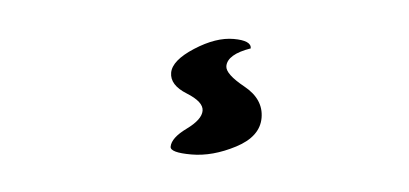

<svg xmlns="http://www.w3.org/2000/svg" viewBox="-26 -24 413 194"><g transform="rotate(5 180.5 73.0)"><path d="M223 21Q200 29 200 41Q200 49 220 60Q240 71 240 90Q240 109 217 121Q194 133 172.5 133Q151 133 151 127Q151 118 165.5 107.5Q180 97 180 88Q180 79 162.5 72Q145 65 145 52.5Q145 40 166 26.5Q187 13 205 13Q223 13 223 21Z"/></g></svg>

Font: Chicle
Style: Regular
Weight: 400
Designer: Angel Koziupa and Alejandro Paul
Foundry: Angel Koziupa and Alejandro Paul
Version: Version 1.000